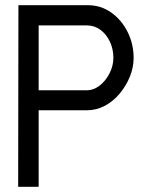

<svg xmlns="http://www.w3.org/2000/svg" viewBox="-20 -720 575 740"><path d="M50 0 51 -700H318Q369 -700 409 -671.5Q449 -643 472 -596.5Q495 -550 495 -497Q495 -460 480.5 -424.5Q466 -389 441.5 -359.5Q417 -330 384.5 -312.5Q352 -295 315 -295H129V0ZM129 -372H313Q341 -372 364.5 -390.5Q388 -409 402.5 -438Q417 -467 417 -497Q417 -531 403.5 -559.5Q390 -588 367 -605Q344 -622 316 -622H129Z"/></svg>

Font: Kulim Park
Style: Regular
Weight: 400
Designer: Noponies / Dale Sattler
Foundry: Noponies
Version: Version 1.000; ttfautohint (v1.8.3)